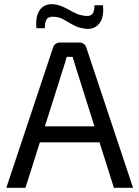

<svg xmlns="http://www.w3.org/2000/svg" viewBox="-20 -892 662 912"><path d="M357 -690Q369 -690 378 -683.5Q387 -677 390 -666L612 0H521L342 -566Q338 -580 333.5 -594.5Q329 -609 325 -622H297Q293 -609 289 -594.5Q285 -580 280 -566L101 0H10L232 -666Q235 -677 244 -683.5Q253 -690 265 -690ZM485 -292V-216H135V-292ZM231 -872Q254 -870 272.5 -862.5Q291 -855 307.5 -845.5Q324 -836 341.5 -828Q359 -820 380 -817Q409 -813 419 -826Q429 -839 429 -867H469Q475 -811 452.5 -781.5Q430 -752 391 -755Q357 -758 332.5 -771Q308 -784 286.5 -797Q265 -810 240 -812Q212 -815 202.5 -801.5Q193 -788 193 -758H153Q149 -798 158.5 -824Q168 -850 187.5 -862Q207 -874 231 -872Z"/></svg>

Font: Exo 2
Style: Regular
Weight: 400
Designer: Natanael Gama
Foundry: Natanael Gama
Version: Version 2.010